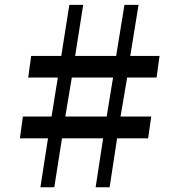

<svg xmlns="http://www.w3.org/2000/svg" viewBox="-20 -790 757 810"><path d="M182.5 -206.5H64L76.5 -298.5H197.5L224 -463H99L111.5 -554H238.5L272.5 -769.5H331L297 -554H470L505 -769.5H564.5L529.5 -554H653L640.5 -463H516.5L488.5 -298.5H618L605 -206.5H474L442.5 0H383.5L415 -206.5H241.5L209 0H150.5ZM430 -298.5 457 -463H283L255.5 -298.5Z"/></svg>

Font: Merriweather 20pt
Style: Bold
Weight: 700
Version: Version 2.100